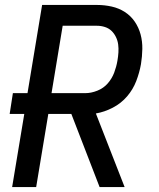

<svg xmlns="http://www.w3.org/2000/svg" viewBox="-20 -755 640 775"><path d="M382 0 268 -295H175L126 0H29L78 -295H19L32 -379H91L150 -735H372Q402 -735 431 -728.5Q460 -722 484 -706.5Q508 -691 524 -667.5Q540 -644 547.5 -616Q555 -588 554.5 -557.5Q554 -527 549 -496Q543 -462 530 -428Q517 -394 493 -366Q469 -338 435.5 -320.5Q402 -303 367 -297L483 0ZM188 -379H324Q348 -379 373 -389Q398 -399 415 -418.5Q432 -438 441 -462Q450 -486 454 -510Q457 -527 458 -543.5Q459 -560 457 -575.5Q455 -591 448 -605.5Q441 -620 430 -630.5Q419 -641 403.5 -646Q388 -651 372 -651H233Z"/></svg>

Font: Iosevka Medium Extended
Style: Italic
Weight: 500
Width: 7
Italic angle: -9°
Monospace: yes
Designer: Belleve Invis
Foundry: Belleve Invis
Version: Version 32.5.0; ttfautohint (v1.8.4)